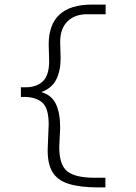

<svg xmlns="http://www.w3.org/2000/svg" viewBox="-20 -721 590 836"><path d="M408 95Q329 95 279 79.5Q229 64 207 25.5Q185 -13 188 -80L192 -180Q192 -250 164 -274.5Q136 -299 84 -299H71V-341H92Q139 -341 166.5 -367Q194 -393 194 -455L192 -527Q192 -701 380 -701H440V-659H359Q305 -659 273.5 -627.5Q242 -596 242 -538L244 -468Q244 -413 225 -375Q206 -337 160 -320Q205 -307 223.5 -268Q242 -229 242 -165L238 -81Q238 -2 273.5 25.5Q309 53 392 53H439V95Z"/></svg>

Font: Inconsolata SemiExpanded Light
Style: Regular
Weight: 300
Width: 6
Monospace: yes
Designer: Raph Levien, Cyreal, Brenton Simpson
Foundry: Raph Levien, Cyreal, Google
Version: Version 3.001; ttfautohint (v1.8.2.53-6de2)